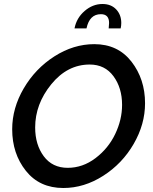

<svg xmlns="http://www.w3.org/2000/svg" viewBox="-20 -936 765 961"><path d="M493 -916Q536 -916 561.5 -889Q587 -862 587 -821Q587 -808 584 -794H524Q526 -814 526 -821Q526 -865 485 -865Q428 -865 413 -794H353Q363 -846 403.5 -881Q444 -916 493 -916ZM41 -289Q41 -395 99 -494Q157 -593 252.5 -654Q348 -715 452 -715Q570 -715 638 -627.5Q706 -540 706 -419Q706 -314 649 -215.5Q592 -117 496.5 -56Q401 5 297 5Q178 5 109.5 -81Q41 -167 41 -289ZM591 -411Q591 -496 548 -554.5Q505 -613 429 -613Q317 -613 236.5 -514Q156 -415 156 -298Q156 -212 199 -154Q242 -96 319 -96Q394 -96 458 -144.5Q522 -193 556.5 -265Q591 -337 591 -411Z"/></svg>

Font: Raleway-v4020 SemiBold
Style: Italic
Weight: 600
Italic angle: -12°
Designer: Matt McInerney, Pablo Impallari, Rodrigo Fuenzalida
Foundry: Matt McInerney, Pablo Impallari, Rodrigo Fuenzalida
Version: Version 4.020;PS 004.020;hotconv 1.0.88;makeotf.lib2.5.64775